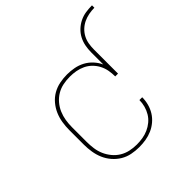

<svg xmlns="http://www.w3.org/2000/svg" viewBox="-184 -859 1022 1022"><g transform="rotate(-45 326.5 -348.0)"><path d="M298 8Q270 8 242 2.5Q214 -3 190 -17.5Q166 -32 147.5 -53.5Q129 -75 118 -100.5Q107 -126 102.5 -154Q98 -182 98 -210V-320Q98 -348 102.5 -376Q107 -404 118 -429.5Q129 -455 147.5 -477Q166 -499 190.5 -513Q215 -527 243 -532.5Q271 -538 299 -538Q325 -538 351.5 -533Q378 -528 401.5 -515.5Q425 -503 443.5 -483Q462 -463 473 -439V-530Q473 -554 477.5 -577.5Q482 -601 493 -622Q504 -643 521.5 -659.5Q539 -676 560.5 -686.5Q582 -697 605.5 -700.5Q629 -704 653 -704V-686Q632 -686 611 -682Q590 -678 571 -669Q552 -660 536.5 -645.5Q521 -631 511 -612Q501 -593 497.5 -572Q494 -551 494 -530V-349H473Q473 -372 469 -394.5Q465 -417 454.5 -437.5Q444 -458 427.5 -474.5Q411 -491 390 -501Q369 -511 346.5 -515Q324 -519 301 -519Q275 -519 250 -514Q225 -509 203 -496Q181 -483 164 -463Q147 -443 137 -419.5Q127 -396 123 -371Q119 -346 119 -320V-210Q119 -185 122.5 -159.5Q126 -134 136 -111Q146 -88 162.5 -68Q179 -48 200.5 -35Q222 -22 247 -16.5Q272 -11 298 -11Q320 -11 342 -14.5Q364 -18 384.5 -27Q405 -36 422.5 -50.5Q440 -65 451.5 -84Q463 -103 469 -125Q475 -147 475 -169H496Q496 -144 489.5 -119.5Q483 -95 470 -74Q457 -53 437.5 -36.5Q418 -20 395 -10Q372 0 347.5 4Q323 8 298 8Z"/></g></svg>

Font: Iosevka Slab Thin Extended
Style: Regular
Weight: 100
Width: 7
Monospace: yes
Designer: Belleve Invis
Foundry: Belleve Invis
Version: Version 11.1.1; ttfautohint (v1.8.3)